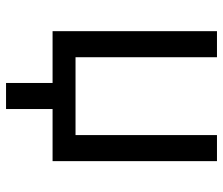

<svg xmlns="http://www.w3.org/2000/svg" viewBox="-70 -500 720 619"><g transform="rotate(90 289.5 -190.0)"><path d="M247 150V0H80V-530H164V-74H415V-530H499V0H331V150Z"/></g></svg>

Font: Geist
Style: Regular
Weight: 400
Designer: Basement.studio, Andrés Briganti, Mateo Zaragoza
Foundry: Basement.studio, Vercel, Andrés Briganti, Guido Ferreyra, Mateo Zaragoza
Version: Version 1.401